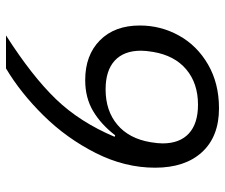

<svg xmlns="http://www.w3.org/2000/svg" viewBox="-75 -663 750 640"><g transform="rotate(-90 300.0 -343.0)"><path d="M61 -201Q61 -302 110 -399Q159 -496 235 -573Q311 -650 392 -698H502Q366 -611 289.5 -531.5Q213 -452 164 -336L169 -334Q205 -381 249.5 -407.5Q294 -434 353 -434Q436 -434 485.5 -385Q535 -336 535 -252Q535 -182 501.5 -121.5Q468 -61 405 -24.5Q342 12 259 12Q165 12 113 -44.5Q61 -101 61 -201ZM447 -208Q451 -232 451 -248Q451 -305 418 -335.5Q385 -366 322 -366Q251 -366 204.5 -327Q158 -288 146 -216Q142 -192 142 -176Q142 -119 175 -88.5Q208 -58 271 -58Q342 -58 388.5 -97Q435 -136 447 -208Z"/></g></svg>

Font: iA Writer Mono V
Style: Regular
Weight: 400
Italic angle: -9.5°
Designer: Mike Abbink, Paul van der Laan, Pieter van Rosmalen
Foundry: Bold Monday
Version: Version 2.000